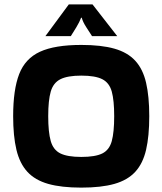

<svg xmlns="http://www.w3.org/2000/svg" viewBox="-20 -856 741 876"><path d="M40 -326Q40 -447 67.5 -518Q95 -589 162.5 -620Q230 -651 351 -651Q442 -651 502 -634Q562 -617 597 -579Q632 -541 646.5 -478.5Q661 -416 661 -326Q661 -235 646.5 -172.5Q632 -110 597 -72Q562 -34 502 -17Q442 0 351 0Q260 0 200 -17Q140 -34 105 -72Q70 -110 55 -172.5Q40 -235 40 -326ZM351 -140Q415 -140 447 -156Q479 -172 490 -212.5Q501 -253 501 -326Q501 -398 490 -438Q479 -478 447 -494.5Q415 -511 351 -511Q288 -511 255.5 -494.5Q223 -478 211.5 -438Q200 -398 200 -326Q200 -253 211.5 -212.5Q223 -172 255.5 -156Q288 -140 351 -140ZM515 -691H400Q389 -708 373.5 -732Q358 -756 353 -775H350Q343 -756 328.5 -732Q314 -708 303 -691H187L294 -836H402Z"/></svg>

Font: Bakbak One
Style: Regular
Weight: 400
Designer: Saumya Kishore and Sanchit Sawaria
Foundry: A Good Feeling
Version: Version 1.003; ttfautohint (v1.8.3)